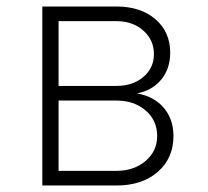

<svg xmlns="http://www.w3.org/2000/svg" viewBox="-20 -570 640 590"><path d="M513 -152Q513 -84 465 -42Q417 0 338 0H110V-550H338Q412 -550 457.5 -511Q503 -472 503 -408Q503 -359 475.5 -325.5Q448 -292 401 -283Q453 -274 483 -239Q513 -204 513 -152ZM160 -505V-306H338Q388 -306 420.5 -333.5Q453 -361 453 -404Q453 -447 420.5 -476Q388 -505 338 -505ZM338 -45Q392 -45 427.5 -75.5Q463 -106 463 -152Q463 -200 427.5 -230.5Q392 -261 338 -261H160V-45Z"/></svg>

Font: JetBrains Mono Extra Light
Style: Regular
Weight: 200
Monospace: yes
Designer: Philipp Nurullin, Konstantin Bulenkov
Foundry: JetBrains
Version: 2.002